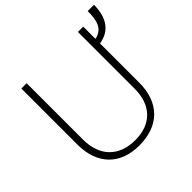

<svg xmlns="http://www.w3.org/2000/svg" viewBox="-192 -936 1123 1123"><g transform="rotate(-45 369.0 -375.0)"><path d="M738 -760H686C686 -687 674 -626 603 -613V-714H559V-243C559 -110 482 -29 350 -29C214 -29 135 -111 135 -248V-714H91V-252C91 -87 185 10 344 10C508 10 603 -87 603 -250V-575C690 -589 737 -650 738 -760Z"/></g></svg>

Font: Kathrein 35 Thin
Style: Regular
Weight: 250
Designer: Lazydogs Typefoundry, based on Open Sans by Ascender Corporation
Foundry: Lazydogs Typefoundry
Version: Version 1.003;PS 001.003;hotconv 1.0.88;makeotf.lib2.5.64775